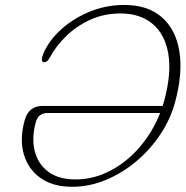

<svg xmlns="http://www.w3.org/2000/svg" viewBox="-20 -728 733 756"><path d="M77 -254Q92.5 -311 148 -311H620.5Q624 -322 627 -333Q656 -441 642.5 -517.5Q629 -594 580.2 -634.5Q531.5 -675 454.5 -675Q389 -675 334.8 -650Q280.5 -625 240.2 -585.5Q200 -546 176.5 -502.5Q167 -483 154.5 -483Q146.5 -483 145.2 -489.5Q144 -496 146 -504Q163.5 -556.5 211.2 -603.2Q259 -650 326.2 -679.2Q393.5 -708.5 470 -708.5Q561 -708.5 616.2 -661Q671.5 -613.5 686 -527.5Q700.5 -441.5 669.5 -326Q652 -260.5 612.5 -200.5Q573 -140.5 517.8 -93.8Q462.5 -47 397.5 -19.8Q332.5 7.5 263.5 7.5Q190 7.5 141 -26.2Q92 -60 74.2 -119.2Q56.5 -178.5 77 -254ZM277 -21.5Q348.5 -21.5 413.8 -55.5Q479 -89.5 530 -148.8Q581 -208 610.5 -283H167.5Q130 -283 120.5 -245.5Q104 -183 117 -132.2Q130 -81.5 170.5 -51.5Q211 -21.5 277 -21.5Z"/></svg>

Font: Fraunces 9pt S100 Thin
Style: Italic
Weight: 100
Italic angle: -16°
Version: Version 1.000; ttfautohint (v1.8.3)